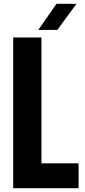

<svg xmlns="http://www.w3.org/2000/svg" viewBox="-20 -999 450 1019"><path d="M50 0V-800H200V-132H397V0ZM183 -840 280 -979H386L284 -840Z"/></svg>

Font: Big Shoulders Text Thin Black
Style: Regular
Weight: 900
Version: Version 2.002